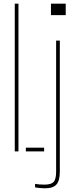

<svg xmlns="http://www.w3.org/2000/svg" viewBox="-20 -820 436 1040"><path d="M60 0V-800H80V0ZM120 0V-20H219V0ZM256 -738V-800H336V-738ZM223 200Q212 200 196 198.5Q180 197 170 195V176Q180.5 178 193 179Q205.5 180 221 180Q257 180 270.5 165.5Q284 151 284 110V-600H304V110Q304 158 286 179Q268 200 223 200Z"/></svg>

Font: Big Shoulders Stencil Display Thin Thin
Style: Regular
Weight: 250
Version: Version 2.001